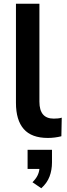

<svg xmlns="http://www.w3.org/2000/svg" viewBox="-20 -725 359 1023"><path d="M235 10Q148 10 106.5 -37.5Q65 -85 65 -177V-705H190V-183Q190 -93 266 -93Q277 -93 288 -94Q299 -95 309 -98L307 1Q271 10 235 10ZM200 278 153 246Q171 228 179.5 211Q188 194 190 175H127V73H257V140Q257 181 244 215.5Q231 250 200 278Z"/></svg>

Font: Nunito Sans
Style: Bold
Weight: 700
Designer: Vernon Adams
Foundry: Vernon Adams
Version: Version 3.101; ttfautohint (v1.8.4.7-5d5b);gftools[0.9.27]